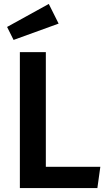

<svg xmlns="http://www.w3.org/2000/svg" viewBox="-20 -956 546 976"><path d="M228 -936 278 -836 49 -753 16 -819ZM213 -691V-108H490L475 0H81V-691Z"/></svg>

Font: FiraGO Medium
Style: Regular
Weight: 500
Designer: bBox Type
Foundry: bBox Type GmbH
Version: Version 1.001;PS 001.001;hotconv 1.0.88;makeotf.lib2.5.64775